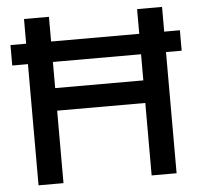

<svg xmlns="http://www.w3.org/2000/svg" viewBox="-51 -753 841 805"><g transform="rotate(-5 369.5 -350.0)"><path d="M79 0V-510H13V-596H79V-700H184V-596H555V-700H660V-596H726V-510H660V0H555V-305H184V0ZM184 -400H555V-510H184Z"/></g></svg>

Font: Red Hat Display Medium
Style: Regular
Weight: 500
Designer: Pentagram / MCKL
Foundry: Pentagram / MCKL
Version: Version 1.005; Red Hat Display Medium